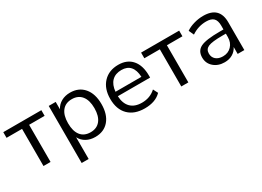

<svg xmlns="http://www.w3.org/2000/svg" viewBox="-21 -1231 2858 2094"><g transform="rotate(-30 1408.0 -184.5)"><path d="M199.2 0V-467.8H3.9V-539.1H483.4V-467.8H288.1V0Z M848.6 -548.8Q958 -548.8 1021.5 -474.1Q1085 -399.4 1085 -269.5Q1085 -139.6 1022 -65.4Q959 8.8 848.6 8.8Q786.1 8.8 737.8 -18.1Q689.5 -44.9 664.1 -93.8V179.7H576.2V-539.1H664.1V-446.3Q689.5 -495.1 737.8 -522Q786.1 -548.8 848.6 -548.8ZM664.1 -269.5Q664.1 -168.9 707 -115.2Q750 -61.5 830.1 -61.5Q909.2 -61.5 952.6 -115.7Q996.1 -169.9 996.1 -269.5Q996.1 -369.1 952.6 -423.3Q909.2 -477.5 830.1 -477.5Q750 -477.5 707 -423.3Q664.1 -369.1 664.1 -269.5Z M1472.7 8.8Q1341.8 8.8 1268.6 -64.5Q1195.3 -137.7 1195.3 -269.5Q1195.3 -397.5 1266.1 -473.1Q1336.9 -548.8 1456.1 -548.8Q1566.4 -548.8 1627.4 -478Q1688.5 -407.2 1688.5 -279.3V-253.9H1282.2Q1286.1 -160.2 1335.9 -110.4Q1385.7 -60.5 1476.6 -60.5Q1579.1 -60.5 1650.4 -126L1680.7 -66.4Q1608.4 8.8 1472.7 8.8ZM1284.2 -308.6H1610.4Q1601.6 -482.4 1457 -482.4Q1380.9 -482.4 1336.4 -438Q1292 -393.6 1284.2 -308.6Z M1934.6 0V-467.8H1739.3V-539.1H2218.8V-467.8H2023.4V0Z M2478.5 8.8Q2396.5 8.8 2342.8 -38.1Q2289.1 -85 2289.1 -158.2Q2289.1 -242.2 2356 -275.4Q2422.9 -308.6 2597.7 -308.6H2643.6V-357.4Q2643.6 -420.9 2614.7 -449.7Q2585.9 -478.5 2522.5 -478.5Q2421.9 -478.5 2336.9 -420.9L2307.6 -485.4Q2347.7 -513.7 2406.7 -530.8Q2465.8 -547.9 2524.4 -547.9Q2728.5 -547.9 2728.5 -350.6V0H2644.5V-86.9Q2622.1 -42 2579.1 -16.6Q2536.1 8.8 2478.5 8.8ZM2374 -160.2Q2374 -112.3 2406.7 -84.5Q2439.5 -56.6 2494.1 -56.6Q2559.6 -56.6 2601.6 -100.1Q2643.6 -143.6 2643.6 -212.9V-255.9H2598.6Q2468.8 -255.9 2421.4 -234.9Q2374 -213.9 2374 -160.2Z"/></g></svg>

Font: Min Sans
Style: Regular
Weight: 400
Designer: Jinseong-Kim, NotoSansCJK, Nunito
Foundry: Jinseong-Kim
Version: Version 1.400;Glyphs 3.1.2 (3151)